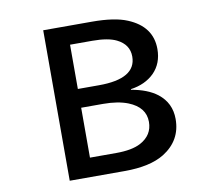

<svg xmlns="http://www.w3.org/2000/svg" viewBox="-86 -889 1172 1018"><g transform="rotate(-10 500.0 -380.0)"><path d="M209 -785.2H470.7Q593.3 -785.2 660.6 -756.8Q788.1 -704.1 788.1 -582.5Q788.1 -504.9 739.3 -455.6Q691.4 -408.2 612.8 -397V-393.6Q700.7 -378.4 752 -338.9Q818.8 -286.6 818.8 -200.2Q818.8 -84.5 718.3 -22Q642.1 24.9 504.9 24.9H209ZM335.9 -685.1V-446.8H449.7Q649.9 -446.8 649.9 -566.4Q649.9 -631.3 585 -663.1Q540 -685.1 456.1 -685.1ZM335.9 -345.7V-77.1H477.1Q562.5 -77.1 609.4 -102.1Q676.8 -138.2 676.8 -210Q676.8 -288.6 587.9 -324.2Q533.7 -345.7 453.1 -345.7Z"/></g></svg>

Font: BIZ UDPGothic
Style: Bold
Weight: 700
Designer: TypeBank Co., Ltd.
Foundry: Morisawa Inc.
Version: Version 1.051